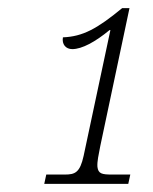

<svg xmlns="http://www.w3.org/2000/svg" viewBox="-20 -839 377 473"><path d="M89 -386H296L301 -409H256C231 -409 222 -411 220 -428C219 -441 223 -458 227 -479L299 -819H281C219 -768 184 -749 135 -747C132 -730 142 -718 158 -718C182 -718 215 -736 250 -765H252L186 -455C177 -414 165 -409 140 -409H94Z"/></svg>

Font: Noto Serif Condensed ExtraLight
Style: Italic
Weight: 200
Width: 3
Italic angle: -12°
Designer: Monotype Design Team
Foundry: Monotype Imaging Inc.
Version: Version 2.013